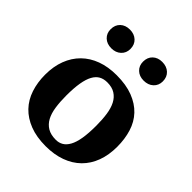

<svg xmlns="http://www.w3.org/2000/svg" viewBox="-203 -859 1001 1001"><g transform="rotate(45 297.0 -358.5)"><path d="M186 -250Q186 -205 191.5 -167.5Q197 -130 211 -104Q225 -78 249 -63.5Q273 -49 311 -49Q333 -49 351 -59.5Q369 -70 382 -93.5Q395 -117 401.5 -155.5Q408 -194 408 -250Q408 -296 402.5 -333Q397 -370 383.5 -396Q370 -422 347 -436.5Q324 -451 289 -451Q263 -451 244 -440.5Q225 -430 212 -406.5Q199 -383 192.5 -344.5Q186 -306 186 -250ZM31 -250Q31 -311 49.5 -359.5Q68 -408 102.5 -442Q137 -476 186 -494Q235 -512 297 -512Q367 -512 417.5 -492.5Q468 -473 500.5 -438.5Q533 -404 548 -355.5Q563 -307 563 -250Q563 -189 545 -140.5Q527 -92 492.5 -58Q458 -24 408.5 -6Q359 12 297 12Q229 12 179 -7.5Q129 -27 96 -61.5Q63 -96 47 -144.5Q31 -193 31 -250ZM344 -659Q344 -691 364 -710Q384 -729 416 -729Q449 -729 469.5 -710Q490 -691 490 -659Q490 -629 469.5 -610Q449 -591 416 -591Q384 -591 364 -610Q344 -629 344 -659ZM105 -659Q105 -691 125 -710Q145 -729 178 -729Q210 -729 230.5 -710Q251 -691 251 -659Q251 -629 230.5 -610Q210 -591 178 -591Q145 -591 125 -610Q105 -629 105 -659Z"/></g></svg>

Font: PTSerif
Style: Bold
Weight: 700
Designer: A.Korolkova, O.Umpeleva, V.Yefimov
Foundry: ParaType Ltd
Version: Version 1.000W OFL; ttfautohint (v1.2) -l 8 -r 50 -G 200 -x 